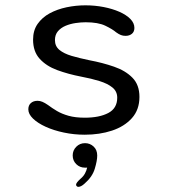

<svg xmlns="http://www.w3.org/2000/svg" viewBox="-20 -508 659 739"><path d="M306.2 10.5Q264.8 10.5 225.8 2.2Q186.8 -6 156 -20Q125.2 -34 107.1 -51.5Q89 -69 89 -87.2Q89 -102.7 98.8 -111.3Q108.7 -120 124.5 -120Q134 -120 143.2 -116.1Q152.5 -112.2 164.7 -103.8Q180.3 -92 199.2 -80.8Q218 -69.7 244 -62.3Q270 -55 306.5 -55Q362.5 -55 396.8 -73.1Q431.2 -91.2 431.2 -132Q431.2 -156.2 412.8 -171.2Q394.5 -186.2 363.2 -195.9Q331.8 -205.7 292.5 -213Q242.3 -222.7 200.2 -238.2Q158 -253.8 132.7 -281.8Q107.3 -309.7 107.3 -355.5Q107.3 -391 124.8 -416Q142.3 -441 171.4 -456.8Q200.5 -472.5 236.3 -480Q272.2 -487.5 308.7 -487.5Q345.2 -487.5 379 -480.9Q412.8 -474.3 439.5 -462.6Q466.2 -450.8 481.8 -435Q497.3 -419.2 497.3 -400.5Q497.3 -386 487.8 -378Q478.2 -370 463.3 -370Q453.2 -370 445.2 -373.2Q437.2 -376.3 427.2 -383.5Q413 -395.7 385.4 -409Q357.8 -422.3 309.5 -422.3Q291.5 -422.3 271 -419.3Q250.5 -416.3 232.3 -408.7Q214.2 -401 202.8 -387.6Q191.5 -374.2 191.5 -353.7Q191.5 -330 208.8 -315.8Q226 -301.7 255.7 -292.9Q285.3 -284.2 323.3 -276.3Q374.7 -266.7 418.8 -251.4Q463 -236.2 489.8 -208.8Q516.7 -181.5 516.7 -135Q516.7 -85.7 487.7 -53.3Q458.7 -21 410.9 -5.2Q363.2 10.5 306.2 10.5ZM307.2 43Q326.2 43 340.2 55.9Q354.2 68.8 354.2 90.7Q354.2 110.3 344.8 141.5Q335.5 172.7 305.5 198.7Q298.5 205.2 292.4 208.2Q286.3 211.2 281.5 211.2Q277.3 211.2 275 208.2Q272.7 205.3 272.7 203.2Q272.7 199 277.3 193.1Q282 187.2 290.2 179.8Q300.5 171.3 306.8 160.1Q313 148.8 315.5 137Q314.2 137.3 311.5 137.3Q308.8 137.3 307.2 137.3Q287.2 137.3 273.5 123.8Q259.8 110.3 259.8 90.3Q259.8 70.8 273.5 56.9Q287.2 43 307.2 43Z"/></svg>

Font: Sono ExtraLight
Style: Regular
Weight: 200
Designer: Tyler Finck
Foundry: Tyler Finck
Version: Version 2.112